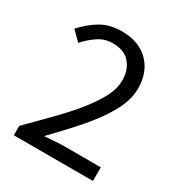

<svg xmlns="http://www.w3.org/2000/svg" viewBox="-157 -758 810 866"><g transform="rotate(30 248.5 -325.0)"><path d="M40 0V-49Q112 -121 168 -179Q224 -237 262 -286.5Q300 -336 320 -377.5Q340 -419 340 -458Q340 -513 310 -548Q280 -583 219 -583Q179 -583 145 -560.5Q111 -538 83 -506L36 -553Q76 -597 121 -623.5Q166 -650 229 -650Q318 -650 369 -598.5Q420 -547 420 -462Q420 -417 400.5 -371.5Q381 -326 346.5 -277.5Q312 -229 264.5 -176.5Q217 -124 160 -65Q186 -67 214 -69Q242 -71 267 -71H452V0Z"/></g></svg>

Font: Processing Sans Pro
Style: Regular
Weight: 400
Designer: Paul D. Hunt
Foundry: Adobe Systems Incorporated
Version: Version 2.020;PS 2.000;hotconv 1.0.86;makeotf.lib2.5.63406